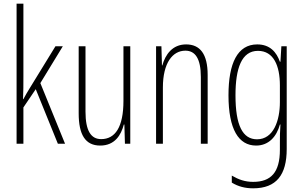

<svg xmlns="http://www.w3.org/2000/svg" viewBox="-20 -780 1645 1042"><path d="M107 -365V-760H70V0H107V-197L174 -296L294 0H333L199 -329L321 -529H281L138 -296C126 -277 119 -264 107 -242H105C107 -285 107 -321 107 -365Z M687 -529H650V-233C650 -90 605 -25 529 -25C474 -25 444 -70 444 -174V-529H407V-165C407 -49 443 10 524 10C603 10 637 -47 652 -104H655L658 0H687Z M990 -539C915 -539 877 -483 861 -425H859L856 -529H827V0H864V-305C864 -439 917 -505 986 -505C1039 -505 1070 -463 1070 -362V0H1107V-373C1107 -488 1065 -539 990 -539Z M1376 -539C1269 -539 1220 -437 1220 -263C1220 -78 1275 10 1370 10C1438 10 1481 -38 1499 -104H1502C1499 -65 1499 -37 1499 -8V33C1499 156 1450 207 1354 207C1310 207 1276 195 1238 173V211C1272 232 1310 242 1354 242C1480 242 1536 169 1536 29V-529H1507L1502 -445H1499C1481 -496 1446 -539 1376 -539ZM1380 -504C1465 -504 1499 -423 1499 -317V-226C1499 -125 1464 -24 1375 -24C1297 -24 1258 -99 1258 -263C1258 -409 1291 -504 1380 -504Z"/></svg>

Font: Noto Sans Ethiopic ExtraCondensed ExtraLight
Style: Regular
Weight: 200
Width: 2
Designer: Monotype Design Team
Foundry: Monotype Imaging Inc.
Version: Version 2.102